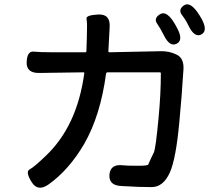

<svg xmlns="http://www.w3.org/2000/svg" viewBox="-20 -845 1040 900"><path d="M207 20Q157 55 128 8Q98 -40 119 -51Q140 -62 193 -113Q341 -252 375 -501Q376 -506 371 -506L164 -503Q103 -502 105 -554Q107 -606 138 -603Q169 -600 224 -600H380Q385 -600 385 -605L387 -667Q388 -696 388 -726Q388 -741 385.5 -757.5Q383 -774 440 -777Q498 -780 494 -718L488 -605Q488 -600 493 -600L734 -605Q773 -606 808 -589Q843 -572 840 -520Q832 -391 821 -277Q805 -100 776 -36Q745 32 691 32Q660 32 629 31L550 27Q489 25 493 -27Q498 -78 558 -70Q572 -68 630 -68Q672 -68 675 -74Q687 -102 701 -130Q710 -149 723 -290Q734 -403 734 -501Q734 -506 729 -506H485Q478 -506 477 -499Q451 -304 375 -171Q303 -48 207 20ZM808 -640Q776 -624 749 -678Q732 -712 716 -735Q700 -758 728 -777Q756 -797 790 -748Q801 -732 812 -710Q840 -656 808 -640ZM923 -683Q892 -668 865 -722Q852 -750 833 -774.5Q814 -799 841 -819Q868 -839 904 -790Q917 -772 927 -753Q955 -699 923 -683Z"/></svg>

Font: Resource Han Rounded TW Medium
Style: Regular
Weight: 500
Designer: Cyano Hao (round all glyphs); Ryoko NISHIZUKA 西塚涼子 (kana, bopomofo & ideographs); Paul D. Hunt (Latin, Greek & Cyrillic)
Foundry: Cyano Hao
Version: 0.990